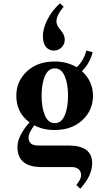

<svg xmlns="http://www.w3.org/2000/svg" viewBox="-20 -892 660 1177"><path d="M419 132H234Q87 132 87 9Q87 -58 161 -142Q80 -201 80 -305Q80 -394 145 -454.5Q210 -515 315 -515Q391 -515 450 -480Q493 -519 509 -582L548 -572Q530 -502 482 -456Q550 -394 550 -305Q550 -216 485 -155.5Q420 -95 315 -95Q243 -95 190 -124Q155 -75 155 -50Q155 0 213 0H398Q545 0 545 108Q545 185 472 265L448 242Q477 207 477 182.5Q477 158 461.5 145Q446 132 419 132ZM255.5 -426Q235 -379 235 -305Q235 -231 255.5 -184Q276 -137 316 -137Q356 -137 376.5 -184Q397 -231 397 -305Q397 -379 376.5 -426Q356 -473 316 -473Q276 -473 255.5 -426ZM348 -872 370 -850Q326 -799 326 -760Q326 -737 351.5 -707.5Q377 -678 377 -649.5Q377 -621 357.5 -601.5Q338 -582 309.5 -582Q281 -582 262 -604Q243 -626 243 -671Q243 -716 270.5 -771.5Q298 -827 348 -872Z"/></svg>

Font: Croissant One
Style: Regular
Weight: 400
Designer: Eduardo Rodriguez Tunni
Foundry: Eduardo Rodriguez Tunni
Version: Version 1.001